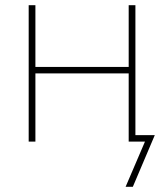

<svg xmlns="http://www.w3.org/2000/svg" viewBox="-20 -548 635 743"><path d="M91 -528H117V-289H478V-528H504V-25H579L494 175H466L541 0H478V-264H117V0H91Z"/></svg>

Font: Noto Sans UI Thin
Style: Regular
Weight: 250
Designer: Monotype Design Team
Foundry: Monotype Imaging Inc.
Version: Version 1.001